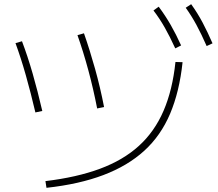

<svg xmlns="http://www.w3.org/2000/svg" viewBox="-20 -875 1040 917"><path d="M197 -10Q347 -28 457.5 -69Q568 -110 643 -178Q718 -246 761 -345.5Q804 -445 818 -579L852 -578Q837 -437 792.5 -332Q748 -227 669 -155Q590 -83 474 -39Q358 5 202 22ZM149 -338Q127 -432 103.5 -515Q80 -598 54 -669L85 -678Q112 -607 136 -523.5Q160 -440 182 -345ZM444 -357Q426 -450 402 -539Q378 -628 350 -707L381 -716Q409 -636 434 -546.5Q459 -457 477 -364ZM817 -644Q791 -701 766.5 -744Q742 -787 713 -825L738 -843Q770 -800 795.5 -755.5Q821 -711 845 -658ZM967 -655Q942 -712 918.5 -755.5Q895 -799 867 -838L893 -855Q924 -812 948 -766.5Q972 -721 995 -668Z"/></svg>

Font: M PLUS 1 ExtraLight
Style: Regular
Weight: 250
Version: Version 1.001